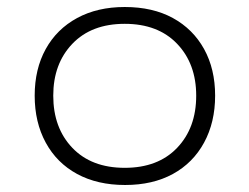

<svg xmlns="http://www.w3.org/2000/svg" viewBox="-20 -520 712 548"><path d="M337 8Q258 8 200 -23.5Q142 -55 110.5 -113Q79 -171 79 -247Q79 -323 110.5 -380Q142 -437 200 -468.5Q258 -500 336 -500Q416 -500 473.5 -468.5Q531 -437 562.5 -380Q594 -323 594 -247Q594 -171 562.5 -113Q531 -55 473.5 -23.5Q416 8 337 8ZM336 -41Q431 -41 485.5 -98Q540 -155 540 -247Q540 -338 485.5 -395Q431 -452 336 -452Q241 -452 186.5 -395Q132 -338 132 -247Q132 -155 186.5 -98Q241 -41 336 -41Z"/></svg>

Font: Nunito Sans 7pt SemiExpanded ExtraLight
Style: Regular
Weight: 250
Width: 6
Designer: Vernon Adams
Foundry: Vernon Adams
Version: Version 3.101;gftools[0.9.27]